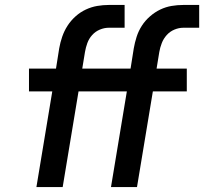

<svg xmlns="http://www.w3.org/2000/svg" viewBox="-20 -755 840 775"><path d="M127 0 191 -386H97V-478H206L219 -560Q223 -583 231 -606.5Q239 -630 252.5 -651Q266 -672 285 -689Q304 -706 326.5 -716.5Q349 -727 372.5 -731Q396 -735 419 -735H483V-643H419Q401 -643 383 -635.5Q365 -628 352 -613.5Q339 -599 332.5 -581Q326 -563 323 -545L312 -478H507L520 -560Q524 -583 531.5 -606.5Q539 -630 552.5 -651Q566 -672 585.5 -689Q605 -706 627 -716.5Q649 -727 672.5 -731Q696 -735 720 -735H784V-643H720Q702 -643 684 -635.5Q666 -628 653 -613.5Q640 -599 633 -581Q626 -563 623 -545L612 -478H734V-386H597L533 0H428L492 -386H297L233 0Z"/></svg>

Font: Iosevka Aile Semibold Oblique
Style: Regular
Weight: 600
Italic angle: -9°
Designer: Belleve Invis
Foundry: Belleve Invis
Version: Version 31.1.0; ttfautohint (v1.8.4)